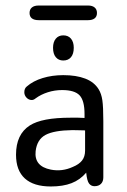

<svg xmlns="http://www.w3.org/2000/svg" viewBox="-20 -665 459 695"><path d="M286 -238Q271 -239 262.5 -239Q254 -239 248.5 -239Q243 -239 237 -239Q183 -239 146.5 -232Q110 -225 88 -211Q38 -179 38 -105Q38 -48 70 -19Q102 10 164 10Q208 10 239 -2Q270 -14 292 -40Q295 -10 302.5 -0.5Q310 9 322 9Q337 9 345.5 0.5Q354 -8 354 -23V-226Q354 -278 350.5 -302Q347 -326 337 -342Q321 -368 288.5 -380.5Q256 -393 209 -393Q169 -393 134.5 -382.5Q100 -372 77 -352Q68 -345 68 -331Q68 -320 76 -311.5Q84 -303 95 -303Q102 -303 109 -309Q128 -323 153 -331Q178 -339 205 -339Q250 -339 268 -320Q286 -301 286 -252ZM288 -193V-120Q288 -98 277 -84Q266 -70 244 -61Q205 -43 164 -51Q103 -63 109 -118Q114 -160 144.5 -176.5Q175 -193 242 -194Q262 -194 268.5 -193.5Q275 -193 288 -193ZM209 -537Q192 -537 182 -525Q172 -513 172 -492Q172 -470 182 -458Q192 -446 209 -446Q227 -446 237 -458Q247 -470 247 -492Q247 -513 237 -525Q227 -537 209 -537ZM120 -645Q104 -645 95.5 -638Q87 -631 87 -618Q87 -605 95.5 -598.5Q104 -592 120 -592H299Q314 -592 322.5 -598.5Q331 -605 331 -618Q331 -631 322.5 -638Q314 -645 299 -645Z"/></svg>

Font: Beiruti
Style: Regular
Weight: 400
Version: Version 1.00